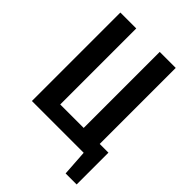

<svg xmlns="http://www.w3.org/2000/svg" viewBox="-241 -799 1059 1059"><g transform="rotate(45 288.5 -269.5)"><path d="M558 -97V151H472L462 0H58V-690H182V-97H365V-690H490V-97Z"/></g></svg>

Font: Exo 2 Semi Bold Condensed
Style: Regular
Weight: 600
Width: 3
Designer: Natanael Gama
Version: Version 1.001;PS 001.001;hotconv 1.0.70;makeotf.lib2.5.58329